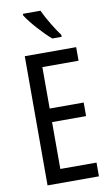

<svg xmlns="http://www.w3.org/2000/svg" viewBox="-102 -994 606 1045"><g transform="rotate(-10 201.0 -471.5)"><path d="M200 -943H103V-934C129 -891 197 -817 237 -783H289V-794C261 -831 221 -897 200 -943ZM357 0V-76H157V-335H345V-410H157V-639H357V-714H73V0Z"/></g></svg>

Font: Noto Sans Myanmar UI ExtraCondensed
Style: Regular
Weight: 400
Width: 2
Designer: Monotype Design Team
Foundry: Monotype Imaging Inc.
Version: Version 2.103